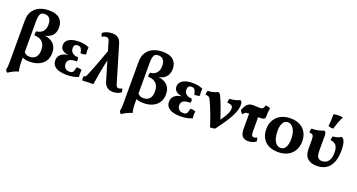

<svg xmlns="http://www.w3.org/2000/svg" viewBox="-52 -1505 4712 2535"><g transform="rotate(20 2304.0 -237.0)"><path d="M76.1 246.2Q64.4 241.1 57.4 232Q50.3 222.9 46.7 211.6Q50.8 197.2 52.8 181.7Q54.8 166.3 55.8 140.2Q56.8 114.2 56.8 69.3V-482.3Q56.8 -561.8 91 -613.6Q125.3 -665.4 183.6 -690.7Q242 -716 314.8 -716Q415.3 -716 464.5 -671Q513.7 -626 513.7 -547Q513.7 -467 464.5 -423.2Q415.4 -379.3 323 -379.3V-386.3Q427.9 -386.3 486.1 -339.1Q544.3 -291.9 544.3 -200.4Q544.3 -134.4 513.9 -87.7Q483.6 -41 428.6 -16Q373.7 9 300.5 9Q257.5 9 227.2 0.7Q196.8 -7.6 173.1 -27.9L185.1 -107.1Q202.6 -79.1 223.5 -65.6Q244.4 -52.2 276.7 -52.2Q336.2 -52.2 365.5 -87.8Q394.7 -123.3 394.7 -187.1Q394.7 -262.7 355.6 -300.8Q316.5 -338.9 244.9 -338.9Q240.3 -353 241.6 -369.7Q242.9 -386.4 249.5 -398.2Q308.5 -403.6 338.9 -439.6Q369.3 -475.6 369.3 -538Q369.3 -591 346 -621.3Q322.7 -651.6 273.9 -651.6Q249.1 -651.6 232.5 -641Q215.9 -630.3 207.4 -601.6Q199 -573 199 -519V40Q199 84 203 119.7Q207 155.5 214 180.1Q177.5 189.4 142.3 206.8Q107.2 224.1 76.1 246.2Z M822 6Q718.7 6 666.3 -27.6Q613.8 -61.1 613.8 -123.6Q613.8 -183.5 661.2 -217.7Q708.7 -251.9 801.8 -251.9V-246.9Q717.6 -246.9 677.8 -272.6Q637.9 -298.4 637.9 -346.3Q637.9 -402 687.7 -433Q737.4 -464 828.4 -464Q870.2 -464 904.3 -457Q938.4 -450 970.6 -433.5Q966 -410 966.3 -386Q966.6 -361.9 970.6 -336.3Q955.5 -329.2 934.9 -326.4Q914.4 -323.6 896.1 -325.6Q889.3 -369.4 874.7 -390.4Q860.1 -411.4 828.8 -411.4Q800.6 -411.4 787.7 -396.2Q774.9 -381.1 774.9 -354.9Q774.9 -313.6 803.3 -289.9Q831.6 -266.1 882.4 -264.7Q888.5 -251.4 889.8 -235.5Q891.1 -219.6 886 -207.5Q821 -208.5 788.9 -189.4Q756.9 -170.3 756.9 -128.7Q756.9 -92.4 779.2 -69.5Q801.6 -46.6 842.2 -46.6Q876.8 -46.6 890 -66.5Q903.1 -86.3 910.6 -133.2Q928.8 -135.2 949.4 -132.4Q970 -129.7 984.1 -122Q981 -96.6 981 -72.5Q981 -48.5 985.1 -25.5Q947.3 -9 907.2 -1.5Q867.1 6 822 6Z M1471.4 9Q1431.7 9 1405.4 -5.1Q1379.1 -19.3 1363.9 -41.5Q1348.6 -63.8 1341.5 -87.2L1188.3 -606.2Q1184.8 -618.1 1176.1 -631.4Q1167.4 -644.8 1142.6 -644.8Q1130.1 -644.8 1114.4 -640.3Q1098.6 -635.9 1084.6 -625.6Q1077.6 -635.1 1073.9 -648.3Q1070.1 -661.5 1069.6 -674.7Q1089.2 -693.2 1126.4 -705.1Q1163.6 -717 1201.8 -717Q1239.5 -717 1265.2 -704.6Q1290.9 -692.2 1307 -670.7Q1323 -649.2 1331 -621.3L1485.3 -101.9Q1487.3 -95.4 1491.3 -85.9Q1495.3 -76.5 1503.7 -69.4Q1512.2 -62.2 1526.6 -62.2Q1535.1 -62.2 1546 -65.7Q1557 -69.1 1570.5 -78.4Q1585 -59.3 1585.5 -29.3Q1566.3 -11.8 1535.7 -1.4Q1505.1 9 1471.4 9ZM1041.5 4.5Q1036.9 -9.7 1036.1 -25.4Q1035.4 -41 1037 -55.2Q1057.1 -56.7 1064.4 -64Q1071.7 -71.3 1080.1 -91.7Q1088.7 -111.8 1103.8 -149.2Q1119 -186.6 1139.8 -239.9Q1160.5 -293.3 1185.3 -360.9Q1210.1 -428.5 1238.6 -508.6L1284 -458.2Q1262.9 -368.8 1247.2 -296Q1231.5 -223.1 1219.1 -153.1Q1206.6 -83 1195 0Q1167.2 0 1128.7 0.5Q1090.2 1 1041.5 4.5Z M1674.1 246.2Q1662.4 241.1 1655.4 232Q1648.3 222.9 1644.7 211.6Q1648.8 197.2 1650.8 181.7Q1652.8 166.3 1653.8 140.2Q1654.8 114.2 1654.8 69.3V-482.3Q1654.8 -561.8 1689 -613.6Q1723.3 -665.4 1781.6 -690.7Q1840 -716 1912.8 -716Q2013.3 -716 2062.5 -671Q2111.7 -626 2111.7 -547Q2111.7 -467 2062.5 -423.2Q2013.4 -379.3 1921 -379.3V-386.3Q2025.9 -386.3 2084.1 -339.1Q2142.3 -291.9 2142.3 -200.4Q2142.3 -134.4 2111.9 -87.7Q2081.6 -41 2026.6 -16Q1971.7 9 1898.5 9Q1855.5 9 1825.2 0.7Q1794.8 -7.6 1771.1 -27.9L1783.1 -107.1Q1800.6 -79.1 1821.5 -65.6Q1842.4 -52.2 1874.7 -52.2Q1934.2 -52.2 1963.5 -87.8Q1992.7 -123.3 1992.7 -187.1Q1992.7 -262.7 1953.6 -300.8Q1914.5 -338.9 1842.9 -338.9Q1838.3 -353 1839.6 -369.7Q1840.9 -386.4 1847.5 -398.2Q1906.5 -403.6 1936.9 -439.6Q1967.3 -475.6 1967.3 -538Q1967.3 -591 1944 -621.3Q1920.7 -651.6 1871.9 -651.6Q1847.1 -651.6 1830.5 -641Q1813.9 -630.3 1805.4 -601.6Q1797 -573 1797 -519V40Q1797 84 1801 119.7Q1805 155.5 1812 180.1Q1775.5 189.4 1740.3 206.8Q1705.2 224.1 1674.1 246.2Z M2420 6Q2316.7 6 2264.3 -27.6Q2211.8 -61.1 2211.8 -123.6Q2211.8 -183.5 2259.2 -217.7Q2306.7 -251.9 2399.8 -251.9V-246.9Q2315.6 -246.9 2275.8 -272.6Q2235.9 -298.4 2235.9 -346.3Q2235.9 -402 2285.7 -433Q2335.4 -464 2426.4 -464Q2468.2 -464 2502.3 -457Q2536.4 -450 2568.6 -433.5Q2564 -410 2564.3 -386Q2564.6 -361.9 2568.6 -336.3Q2553.5 -329.2 2532.9 -326.4Q2512.4 -323.6 2494.1 -325.6Q2487.3 -369.4 2472.7 -390.4Q2458.1 -411.4 2426.8 -411.4Q2398.6 -411.4 2385.7 -396.2Q2372.9 -381.1 2372.9 -354.9Q2372.9 -313.6 2401.3 -289.9Q2429.6 -266.1 2480.4 -264.7Q2486.5 -251.4 2487.8 -235.5Q2489.1 -219.6 2484 -207.5Q2419 -208.5 2386.9 -189.4Q2354.9 -170.3 2354.9 -128.7Q2354.9 -92.4 2377.2 -69.5Q2399.6 -46.6 2440.2 -46.6Q2474.8 -46.6 2488 -66.5Q2501.1 -86.3 2508.6 -133.2Q2526.8 -135.2 2547.4 -132.4Q2568 -129.7 2582.1 -122Q2579 -96.6 2579 -72.5Q2579 -48.5 2583.1 -25.5Q2545.3 -9 2505.2 -1.5Q2465.1 6 2420 6Z M2837.1 9Q2823.2 -37.3 2806.4 -85.4Q2789.6 -133.4 2771.5 -180Q2753.5 -226.6 2735.8 -268.2Q2718.1 -309.8 2701.8 -342.6Q2691.7 -362.7 2677.1 -368.7Q2662.4 -374.6 2633.4 -376.7Q2633.4 -391.9 2635.6 -406.6Q2637.9 -421.3 2644.5 -433.5Q2686.3 -434.5 2723.6 -444.7Q2761 -455 2779 -467Q2795.1 -462.5 2802.5 -456.2Q2809.8 -449.9 2818.9 -430.7Q2830.4 -407.7 2846.1 -369.7Q2861.8 -331.8 2878.5 -286.4Q2895.2 -241 2911.1 -193.8Q2927 -146.5 2938.3 -104.3H2909.4Q2972.8 -188 2996.5 -236.9Q3020.2 -285.7 3020.2 -319.1Q3020.2 -346.3 3003.9 -360.2Q2987.5 -374.1 2939.8 -376.7Q2939.8 -391.9 2942 -406.6Q2944.3 -421.3 2950.8 -433.5Q2991.8 -434.5 3031.2 -444.7Q3070.7 -455 3090.1 -467Q3105.3 -460.4 3111.8 -447.5Q3118.3 -434.6 3118.3 -408.1Q3118.3 -354.8 3093.2 -293.8Q3068 -232.8 3021.1 -160.5Q2974.2 -88.2 2907.7 0Q2895 5 2875.2 7.5Q2855.4 10 2837.1 9Z M3181.4 -300.6Q3166.1 -307.9 3156 -321.4Q3145.8 -334.9 3143.4 -349.3Q3160.1 -392.5 3177.9 -416.8Q3195.7 -441.1 3219 -451Q3242.3 -461 3275.1 -461Q3298.1 -461 3322.7 -459.5Q3347.3 -458 3366.7 -458Q3397 -458 3408.5 -468.9Q3420.1 -479.9 3429.1 -515.3Q3446.3 -514.3 3465.1 -510.2Q3483.9 -506.2 3495.5 -499.6Q3489.5 -464.2 3487.1 -428.4Q3484.6 -392.5 3485.7 -365.5Q3478.5 -347.1 3463.7 -340.8Q3448.8 -334.6 3406.4 -334.6Q3381.9 -334.6 3352.1 -335.6Q3322.2 -336.6 3294.4 -337.1Q3266.6 -337.6 3245.6 -337.6Q3229 -337.6 3219.2 -335.1Q3209.4 -332.6 3201.4 -324.9Q3193.4 -317.1 3181.4 -300.6ZM3371.8 9Q3316.9 9 3288.7 -21.9Q3260.5 -52.8 3260.5 -123V-356H3388.1V-139.3Q3388.1 -94.6 3396.8 -79.4Q3405.4 -64.2 3424.3 -64.2Q3446.3 -64.2 3465.8 -78.5Q3479.9 -59.8 3480.8 -29.3Q3465.2 -12.9 3436.1 -1.9Q3406.9 9 3371.8 9Z M3790.7 9Q3711.7 9 3656 -19.7Q3600.3 -48.4 3571.6 -100.9Q3542.8 -153.3 3542.8 -224.3Q3542.8 -301.2 3576 -355.4Q3609.1 -409.7 3666.4 -438.4Q3723.7 -467 3795.4 -467Q3877.4 -467 3932.8 -437Q3988.3 -407 4016.6 -354.5Q4044.9 -302.1 4044.9 -233.2Q4044.9 -160 4013.8 -105.4Q3982.7 -50.9 3925.7 -21Q3868.6 9 3790.7 9ZM3804.5 -54.1Q3850.9 -54.1 3874.4 -98.4Q3897.9 -142.7 3897.9 -210.2Q3897.9 -273.8 3881.8 -317.7Q3865.6 -361.6 3839.6 -384.1Q3813.5 -406.5 3782.8 -406.5Q3735.8 -406.5 3713 -362.9Q3690.3 -319.3 3690.3 -254.2Q3690.3 -195.5 3703.6 -150.1Q3717 -104.7 3742.8 -79.4Q3768.6 -54.1 3804.5 -54.1Z M4331.5 5.6Q4248.9 5.6 4202.6 -36.7Q4156.3 -79 4156.3 -172.9V-296.3Q4156.3 -338.6 4146 -356.3Q4135.8 -374.1 4092.4 -376.7Q4092.4 -391.9 4094.4 -406.4Q4096.4 -420.9 4102.5 -433.5Q4156 -434.5 4201.4 -444.7Q4246.7 -455 4270.3 -467Q4283.4 -461.9 4291 -449.3Q4298.5 -436.6 4298.5 -412.6V-197Q4298.5 -128.5 4317.7 -103Q4337 -77.4 4376.8 -77.4Q4431.7 -77.4 4463.8 -117.4Q4495.9 -157.4 4495.9 -238.8Q4495.9 -307.9 4470.7 -339.8Q4445.5 -371.6 4391.3 -376.7Q4391.3 -391.9 4393.6 -406.6Q4395.9 -421.3 4402.4 -433.5Q4435.9 -434.5 4466.5 -444.7Q4497.1 -455 4512.1 -467Q4522.8 -464.4 4532.9 -457.3Q4543 -450.2 4550 -434Q4558.8 -418.6 4563.8 -395.3Q4568.7 -372 4570.7 -345.8Q4572.7 -319.7 4572.7 -294.5Q4572.7 -150 4511 -72.2Q4449.3 5.6 4331.5 5.6ZM4371.6 -531Q4350.3 -530.5 4333.7 -533.6Q4317.1 -536.7 4301.4 -542.8Q4306.4 -583.5 4308.7 -628.5Q4311 -673.5 4310 -711.4Q4327.7 -715.4 4346 -717.7Q4364.2 -720 4382 -720Q4415.3 -720 4440 -713Q4418.3 -668.4 4401.7 -623.8Q4385.1 -579.3 4371.6 -531Z"/></g></svg>

Font: Vollkorn
Style: Regular
Weight: 400
Designer: Friedrich Althausen
Foundry: Friedrich Althausen
Version: Version 5.001